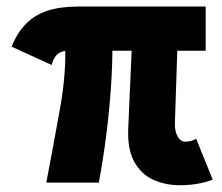

<svg xmlns="http://www.w3.org/2000/svg" viewBox="-20 -545 662 573"><path d="M516.6 7.8Q473.6 7.8 437.5 -8.5Q401.4 -24.9 380.6 -62.3Q359.9 -99.6 362.8 -163.6L374.5 -430.2H510.3L502 -178.2Q501.5 -161.6 505.4 -148.9Q509.3 -136.2 516.6 -129.2Q523.9 -122.1 532.7 -122.1Q543 -122.1 552.2 -125Q561.5 -127.9 565.4 -130.9L614.7 -9.3Q606.4 -4.4 578.1 1.7Q549.8 7.8 516.6 7.8ZM118.2 0Q141.1 -120.1 159.7 -224.6Q178.2 -329.1 174.3 -415H315.4Q315.9 -351.6 310.8 -280Q305.7 -208.5 296.4 -136.5Q287.1 -64.5 274.9 0ZM134.3 -351.1 14.6 -405.8Q31.7 -447.8 57.6 -474.1Q83.5 -500.5 121.3 -512.9Q159.2 -525.4 211.9 -525.4H593.8V-393.6H184.1Q169.9 -393.6 159.9 -388.7Q149.9 -383.8 143.6 -374Q137.2 -364.3 134.3 -351.1Z"/></svg>

Font: Reddit Sans Condensed ExtraBold
Style: Regular
Weight: 800
Designer: Stephen Hutchings
Foundry: Reddit
Version: Version 1.014